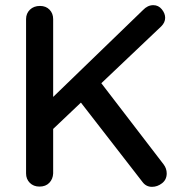

<svg xmlns="http://www.w3.org/2000/svg" viewBox="-20 -723 702 744"><path d="M569 1Q546 1 532 -18L283 -339L360 -417L614 -86Q626 -70 626 -51Q626 -27 608 -13Q590 1 569 1ZM574 -703Q594 -703 607 -687Q620 -671 620 -654Q620 -636 605 -621L174 -212L168 -330L534 -684Q552 -703 574 -703ZM133 0Q110 0 95.5 -14.5Q81 -29 81 -51V-649Q81 -671 96 -685.5Q111 -700 135 -700Q158 -700 172 -685.5Q186 -671 186 -649V-51Q185 -29 171 -14.5Q157 0 133 0Z"/></svg>

Font: Quicksand Light SemiBold
Style: Regular
Weight: 600
Version: Version 3.006